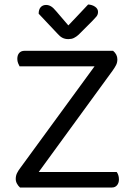

<svg xmlns="http://www.w3.org/2000/svg" viewBox="-20 -834 597 854"><path d="M71 -88 451 -608H483Q502 -592 502 -570Q502 -556 496.5 -545Q491 -534 481 -520L102 0H69Q61 -7 55.5 -17Q50 -27 50 -38Q50 -52 55.5 -63.5Q61 -75 71 -88ZM90 0 93 -69H499Q503 -64 506 -55.5Q509 -47 509 -36Q509 -20 500.5 -10Q492 0 478 0ZM464 -608 462 -539H67Q64 -544 60.5 -553Q57 -562 57 -572Q57 -589 65.5 -598.5Q74 -608 89 -608ZM284 -721Q301 -739 324 -763Q347 -787 372 -814Q390 -813 403 -804Q416 -795 416 -781Q416 -769 408.5 -760Q401 -751 390 -740L330 -680Q319 -670 308.5 -665Q298 -660 284 -660Q269 -660 257.5 -666Q246 -672 235 -685L152 -773Q152 -792 161 -802Q170 -812 185 -812Q196 -812 206.5 -806Q217 -800 230 -784Z"/></svg>

Font: Baloo Paaji 2
Style: Regular
Weight: 400
Designer: Shuchita Grover, Noopur Datye and Ek Type
Foundry: Ek Type
Version: Version 1.700